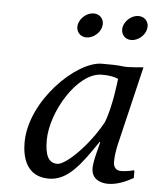

<svg xmlns="http://www.w3.org/2000/svg" viewBox="-48 -667 578 719"><g transform="rotate(5 240.5 -308.0)"><path d="M408 -138 479 -436C473 -436 464 -435 454 -434C436 -433 415 -431 403 -433C376 -436 363 -436 323 -436C227 -436 60 -274 60 -117C60 -61 78 10 162 10C233 10 280 -55 340 -144L342 -142L329 -90C323 -64 322 -52 322 -43C322 -4 354 10 384 10C424 10 458 -9 479 -20V-46L477 -49C459 -44 439 -42 429 -42C412 -42 400 -52 400 -74C400 -90 402 -111 408 -138ZM353 -219C304 -129 221 -48 189 -48C155 -48 142 -77 142 -133C142 -239 235 -395 326 -395C351 -395 368 -393 388 -385C388 -385 378 -283 353 -219ZM388 -580C383 -555 399 -534 424 -534C449 -534 475 -555 480 -580C486 -605 469 -626 444 -626C419 -626 394 -605 388 -580ZM220 -575C215 -550 231 -529 256 -529C281 -529 307 -550 312 -575C318 -600 301 -621 276 -621C251 -621 226 -600 220 -575Z"/></g></svg>

Font: Libertinus Sans
Style: Italic
Weight: 400
Italic angle: -12°
Designer: Philipp H. Poll, Khaled Hosny
Foundry: Caleb Maclennan
Version: Version 7.050;RELEASE